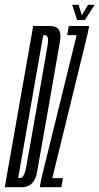

<svg xmlns="http://www.w3.org/2000/svg" viewBox="-56 -784 416 804"><path d="M-36 0H35Q88 0 99.2 -63.8Q110.5 -127.5 147.5 -337Q184 -547 195.2 -611Q206.5 -675 154 -675H83ZM20 -38.5 125 -636.5H132.5Q151 -636.5 142.5 -590Q134 -543.5 98.5 -337Q62 -131.5 53.8 -85Q45.5 -38.5 27.5 -38.5ZM110.5 0H201L207.5 -38H163L310 -638.5L317.5 -675H232L225.5 -637H265L117.5 -37.5ZM267 -700H299.5L340.5 -764H313L286.5 -720.5L273 -764H246Z"/></svg>

Font: Anybody UltraCondensed Light
Style: Italic
Weight: 300
Width: 1
Italic angle: -10°
Version: Version 1.113;gftools[0.9.25]